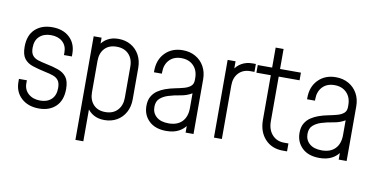

<svg xmlns="http://www.w3.org/2000/svg" viewBox="-79 -907 2580 1314"><g transform="rotate(10 1210.5 -250.0)"><path d="M217 12Q141.5 12 94.8 -30.8Q48 -73.5 48 -144V-164H103V-143Q103 -98 134.5 -70.5Q166 -43 216.5 -43Q265 -43 294 -70.2Q323 -97.5 323 -149Q323 -184 309.5 -201.8Q296 -219.5 271.5 -228Q247 -236.5 214 -243Q165.5 -253.5 128 -265.8Q90.5 -278 69.2 -305.2Q48 -332.5 48 -387Q48 -467.5 93.2 -509.8Q138.5 -552 212 -552Q288 -552 333 -509.5Q378 -467 378 -397V-378H323V-397Q323 -443 293 -470Q263 -497 212.5 -497Q163.5 -497 133.2 -469.5Q103 -442 103 -390Q103 -355.5 116.8 -337.8Q130.5 -320 155.5 -312Q180.5 -304 214 -297Q262 -287.5 299 -274.5Q336 -261.5 357 -233.8Q378 -206 378 -151.5Q378 -72.5 334 -30.2Q290 12 217 12Z M501 180V-540H556V-474L547 -486Q566 -517 597.5 -534.5Q629 -552 672 -552Q721 -552 758.5 -530.2Q796 -508.5 817.5 -469.5Q839 -430.5 839 -379V-162Q839 -110 817.5 -70.8Q796 -31.5 758.5 -9.8Q721 12 672 12Q629 12 597.5 -5.5Q566 -23 547 -54L556 -66V180ZM668.5 -43Q722.5 -43 753.2 -76Q784 -109 784 -162V-379Q784 -432.5 753.2 -464.8Q722.5 -497 669 -497Q615.5 -497 585.8 -464.8Q556 -432.5 556 -379V-161Q556 -108 585.8 -75.5Q615.5 -43 668.5 -43Z M1102 12Q1025 12 982 -29.2Q939 -70.5 939 -134Q939 -174 954.5 -200.2Q970 -226.5 994.2 -242.5Q1018.5 -258.5 1045 -268Q1077.5 -279.5 1110.8 -286Q1144 -292.5 1172.2 -300.2Q1200.5 -308 1217.8 -322.8Q1235 -337.5 1235 -365V-379Q1235 -432.5 1203.2 -464.8Q1171.5 -497 1119 -497Q1066.5 -497 1035.8 -464.8Q1005 -432.5 1005 -379V-369H950V-379Q950 -456.5 997 -504.2Q1044 -552 1119 -552Q1169 -552 1207.5 -530.2Q1246 -508.5 1268 -469.5Q1290 -430.5 1290 -379V0H1235V-71L1244 -59Q1224 -25.5 1188.2 -6.8Q1152.5 12 1102 12ZM1108.5 -42Q1169.5 -42 1202.2 -76Q1235 -110 1235 -171V-273Q1199 -251.5 1155.2 -244.8Q1111.5 -238 1073 -226Q1039.5 -215.5 1016.8 -195.2Q994 -175 994 -136Q994 -94 1024 -68Q1054 -42 1108.5 -42Z M1432 0V-540H1487V-466L1478 -477Q1497.5 -510 1529.8 -528Q1562 -546 1604 -546H1627V-491H1598Q1548 -491 1517.5 -458.8Q1487 -426.5 1487 -373V0Z M1911 6Q1834.5 6 1787.8 -44.5Q1741 -95 1741 -178V-488H1641V-541H1741V-680H1796V-541H1941V-488H1796V-178Q1796 -119.5 1827.8 -84.2Q1859.5 -49 1911 -49H1941V6Z M2166 12Q2089 12 2046 -29.2Q2003 -70.5 2003 -134Q2003 -174 2018.5 -200.2Q2034 -226.5 2058.2 -242.5Q2082.5 -258.5 2109 -268Q2141.5 -279.5 2174.8 -286Q2208 -292.5 2236.2 -300.2Q2264.5 -308 2281.8 -322.8Q2299 -337.5 2299 -365V-379Q2299 -432.5 2267.2 -464.8Q2235.5 -497 2183 -497Q2130.5 -497 2099.8 -464.8Q2069 -432.5 2069 -379V-369H2014V-379Q2014 -456.5 2061 -504.2Q2108 -552 2183 -552Q2233 -552 2271.5 -530.2Q2310 -508.5 2332 -469.5Q2354 -430.5 2354 -379V0H2299V-71L2308 -59Q2288 -25.5 2252.2 -6.8Q2216.5 12 2166 12ZM2172.5 -42Q2233.5 -42 2266.2 -76Q2299 -110 2299 -171V-273Q2263 -251.5 2219.2 -244.8Q2175.5 -238 2137 -226Q2103.5 -215.5 2080.8 -195.2Q2058 -175 2058 -136Q2058 -94 2088 -68Q2118 -42 2172.5 -42Z"/></g></svg>

Font: Mohave Light Light
Style: Regular
Weight: 300
Version: Version 2.003